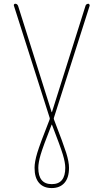

<svg xmlns="http://www.w3.org/2000/svg" viewBox="-20 -750 540 1001"><path d="M249 -99.6Q204.1 14.6 191.9 56.2Q179.7 97.7 179.7 125Q179.7 210 250 210Q320.3 210 320.3 125Q320.3 97.7 307.6 55.7Q294.9 13.7 251 -99.6Q251 -100.6 250 -100.6Q249 -100.6 249 -99.6ZM239.3 -134.8 52.7 -719.7Q50.8 -723.6 53.2 -727.1Q55.7 -730.5 59.6 -730.5Q69.3 -730.5 74.2 -719.7L249 -166Q249 -165 250 -165Q251 -165 251 -166L425.8 -719.7Q428.7 -729.5 440.4 -730.5Q443.4 -730.5 445.8 -727.1Q448.2 -723.6 447.3 -719.7L260.7 -134.8Q259.8 -131.8 261.7 -126Q310.5 0 325.2 46.9Q339.8 93.8 339.8 125Q339.8 176.8 315.9 203.6Q292 230.5 249.5 230.5Q207 230.5 183.6 203.6Q160.2 176.8 160.2 125Q160.2 93.8 174.3 46.9Q188.5 0 238.3 -126Q240.2 -131.8 239.3 -134.8Z"/></svg>

Font: Rounded-X Mgen+ 1mn thin
Style: Regular
Weight: 100
Designer: [Source Han Sans]
Ryoko NISHIZUKA  (kana & ideographs); Paul D. Hunt (Latin, Greek & Cyrillic); Wenlong ZHANG  (bopomofo
Version: Version 1.059.20150602